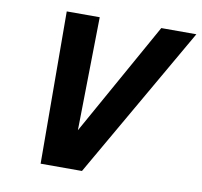

<svg xmlns="http://www.w3.org/2000/svg" viewBox="-75 -734 855 814"><g transform="rotate(10 353.0 -327.5)"><path d="M151 0 148 -655H290L282 -167L555 -655H706L329 0Z"/></g></svg>

Font: Intel One Mono
Style: Bold Italic
Weight: 700
Italic angle: -16°
Monospace: yes
Designer: Fred Shallcrass
Foundry: Frere-Jones Type LLC
Version: Version 1.400;hotconv 1.1.0;makeotfexe 2.6.0;FJTRelease1.4